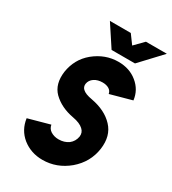

<svg xmlns="http://www.w3.org/2000/svg" viewBox="-215 -1006 1010 1130"><g transform="rotate(30 289.5 -441.5)"><path d="M192 -895 286 -752H445L579 -895H437L378 -835L334 -895ZM357 -712Q268 -712 194 -652Q158 -622 137.5 -584.5Q117 -547 110 -502Q98 -413 148 -363Q201 -311 288 -295Q338 -286 361 -264Q382 -245 378 -216Q372 -181 345 -160Q317 -140 278 -140Q248 -140 224 -155Q203 -169 199 -194L54 -154Q64 -80 120 -34Q178 12 256 12Q353 12 431 -53Q508 -119 522 -216Q535 -310 481 -367Q428 -424 331 -442Q283 -450 265 -468Q251 -481 253 -502Q257 -529 281 -545Q304 -560 337 -560Q363 -560 381 -549Q398 -538 401 -519L546 -559Q538 -626 485 -669Q433 -712 357 -712Z"/></g></svg>

Font: Unageo
Style: ExtraBold-Italic
Weight: 800
Designer: Richard Sepsi
Foundry: Richard Sepsi
Version: Version 2.000